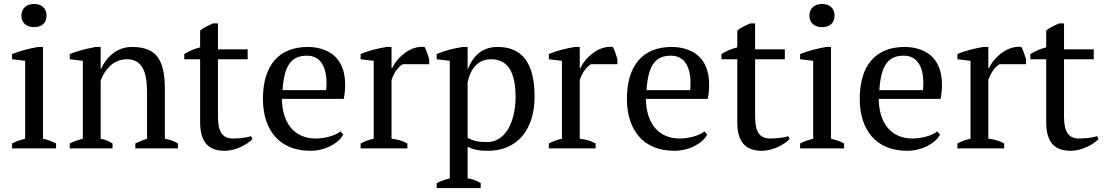

<svg xmlns="http://www.w3.org/2000/svg" viewBox="-20 -749 5576 969"><path d="M88 -670C88 -634 113 -612 152 -612C191 -612 215 -634 215 -670C215 -706 191 -729 152 -729C113 -729 88 -706 88 -670ZM263 -25C244 -36 224 -42 197 -49V-512H172C127 -504 80 -492 41 -476V-450L107 -442V-49C82 -42 61 -36 41 -25V0H263Z M878 -25C861 -36 839 -44 812 -49V-302C812 -385 797 -437 769 -469C741 -501 698 -512 645 -512C570 -512 517 -461 489 -400H488V-512H463C414 -503 367 -491 332 -476V-450L398 -442V-49C371 -42 349 -34 332 -25V0H548V-25C529 -37 509 -45 488 -49V-341C497 -369 514 -396 536 -417C558 -437 587 -450 620 -450C697 -450 722 -387 722 -286V-49C701 -42 681 -34 663 -25V0H878Z M910 -450H990V-132C990 -31 1033 12 1113 12C1144 12 1174 3 1199 -9C1223 -21 1243 -35 1254 -47L1247 -62C1222 -53 1180 -50 1156 -50C1105 -50 1080 -80 1080 -160V-450H1230V-500H1080V-631H1055C1032 -620 1007 -610 990 -595V-510C962 -503 935 -492 910 -476Z M1698 -86C1674 -65 1620 -50 1573 -50C1516 -50 1473 -72 1445 -108C1417 -144 1403 -194 1403 -250H1715C1720 -277 1722 -299 1722 -322C1722 -394 1698 -442 1663 -471C1627 -500 1580 -512 1533 -512C1389 -512 1307 -421 1307 -250C1307 -170 1328 -106 1368 -60C1408 -14 1468 12 1547 12C1583 12 1619 3 1648 -12C1677 -27 1701 -47 1712 -70ZM1529 -468C1597 -468 1628 -413 1628 -328C1628 -317 1627 -306 1626 -294H1406C1414 -423 1453 -468 1529 -468Z M2146 -425V-451C2139 -474 2132 -495 2123 -512C2087 -516 2052 -503 2024 -482C1995 -461 1972 -433 1960 -406H1956V-512H1931C1890 -505 1843 -495 1800 -476V-450L1866 -442V-49C1845 -44 1824 -38 1800 -25V0H2036V-25C2009 -40 1983 -46 1956 -49V-346C1973 -394 1998 -417 2013 -425Z M2406 175C2382 160 2361 154 2340 151V-8C2373 7 2395 12 2444 12C2515 12 2574 -14 2615 -61C2655 -108 2678 -177 2678 -261C2678 -438 2610 -512 2491 -512C2414 -512 2368 -468 2341 -400H2340V-512H2315C2272 -505 2227 -495 2184 -476V-450L2250 -442V151C2229 156 2207 164 2184 175V200H2406ZM2459 -450C2504 -450 2535 -431 2555 -397C2574 -363 2582 -316 2582 -261C2582 -194 2568 -138 2544 -97C2519 -56 2483 -32 2439 -32C2391 -32 2364 -39 2340 -54V-334C2356 -406 2394 -450 2459 -450Z M3096 -425V-451C3089 -474 3082 -495 3073 -512C3037 -516 3002 -503 2974 -482C2945 -461 2922 -433 2910 -406H2906V-512H2881C2840 -505 2793 -495 2750 -476V-450L2816 -442V-49C2795 -44 2774 -38 2750 -25V0H2986V-25C2959 -40 2933 -46 2906 -49V-346C2923 -394 2948 -417 2963 -425Z M3535 -86C3511 -65 3457 -50 3410 -50C3353 -50 3310 -72 3282 -108C3254 -144 3240 -194 3240 -250H3552C3557 -277 3559 -299 3559 -322C3559 -394 3535 -442 3500 -471C3464 -500 3417 -512 3370 -512C3226 -512 3144 -421 3144 -250C3144 -170 3165 -106 3205 -60C3245 -14 3305 12 3384 12C3420 12 3456 3 3485 -12C3514 -27 3538 -47 3549 -70ZM3366 -468C3434 -468 3465 -413 3465 -328C3465 -317 3464 -306 3463 -294H3243C3251 -423 3290 -468 3366 -468Z M3621 -450H3701V-132C3701 -31 3744 12 3824 12C3855 12 3885 3 3910 -9C3934 -21 3954 -35 3965 -47L3958 -62C3933 -53 3891 -50 3867 -50C3816 -50 3791 -80 3791 -160V-450H3941V-500H3791V-631H3766C3743 -620 3718 -610 3701 -595V-510C3673 -503 3646 -492 3621 -476Z M4065 -670C4065 -634 4090 -612 4129 -612C4168 -612 4192 -634 4192 -670C4192 -706 4168 -729 4129 -729C4090 -729 4065 -706 4065 -670ZM4240 -25C4221 -36 4201 -42 4174 -49V-512H4149C4104 -504 4057 -492 4018 -476V-450L4084 -442V-49C4059 -42 4038 -36 4018 -25V0H4240Z M4710 -86C4686 -65 4632 -50 4585 -50C4528 -50 4485 -72 4457 -108C4429 -144 4415 -194 4415 -250H4727C4732 -277 4734 -299 4734 -322C4734 -394 4710 -442 4675 -471C4639 -500 4592 -512 4545 -512C4401 -512 4319 -421 4319 -250C4319 -170 4340 -106 4380 -60C4420 -14 4480 12 4559 12C4595 12 4631 3 4660 -12C4689 -27 4713 -47 4724 -70ZM4541 -468C4609 -468 4640 -413 4640 -328C4640 -317 4639 -306 4638 -294H4418C4426 -423 4465 -468 4541 -468Z M5158 -425V-451C5151 -474 5144 -495 5135 -512C5099 -516 5064 -503 5036 -482C5007 -461 4984 -433 4972 -406H4968V-512H4943C4902 -505 4855 -495 4812 -476V-450L4878 -442V-49C4857 -44 4836 -38 4812 -25V0H5048V-25C5021 -40 4995 -46 4968 -49V-346C4985 -394 5010 -417 5025 -425Z M5180 -450H5260V-132C5260 -31 5303 12 5383 12C5414 12 5444 3 5469 -9C5493 -21 5513 -35 5524 -47L5517 -62C5492 -53 5450 -50 5426 -50C5375 -50 5350 -80 5350 -160V-450H5500V-500H5350V-631H5325C5302 -620 5277 -610 5260 -595V-510C5232 -503 5205 -492 5180 -476Z"/></svg>

Font: PT Serif
Style: Regular
Weight: 400
Designer: A.Korolkova, O.Umpeleva, V.Yefimov
Foundry: ParaType Ltd
Version: Version 1.000;PS 001.000;hotconv 1.0.88;makeotf.lib2.5.64775